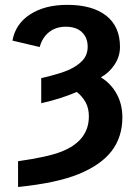

<svg xmlns="http://www.w3.org/2000/svg" viewBox="-20 -558 560 789"><path d="M149.4 -236.8Q231 -255.9 265.1 -272Q299.8 -288.1 320.1 -310.5Q340.3 -333 340.3 -366.2Q340.3 -403.3 316.7 -425.8Q293 -448.2 250.5 -448.2Q209.5 -448.2 181.6 -426Q153.8 -403.8 143.1 -364.7L31.2 -391.1Q43.5 -460 104 -499Q164.6 -538.1 256.3 -538.1Q359.4 -538.1 416.3 -493.7Q473.1 -449.2 473.1 -365.2Q473.1 -326.7 451.2 -293Q429.2 -259.3 394.5 -240.2Q436 -214.8 459.5 -172.1Q482.9 -129.4 482.9 -75.7Q482.9 4.4 439 62.5Q394.5 120.1 303.7 157.2Q212.9 194.3 54.2 210.4V104.5Q175.8 87.4 232.9 64.9Q345.2 20.5 345.2 -79.6Q345.2 -113.3 331.8 -137.7Q318.4 -162.1 295.4 -180.2Q270 -168.9 233.2 -156.7Q196.3 -144.5 149.4 -133.8Z"/></svg>

Font: Arimo
Style: Bold
Weight: 700
Designer: Steve Matteson
Foundry: Monotype Imaging Inc.
Version: Version 1.33